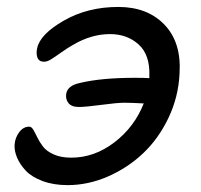

<svg xmlns="http://www.w3.org/2000/svg" viewBox="-20 -522 578 553"><path d="M174.8 11.2Q134.3 11.2 102.8 -0.5Q71.3 -12.2 54.2 -30.5Q37.1 -48.8 29.1 -68.1Q21 -87.4 22 -105Q23.4 -125.5 35.4 -141.4Q47.4 -157.2 64 -157.2Q70.8 -157.2 76.2 -147.9Q81.5 -138.7 87.9 -125.5Q94.2 -112.3 104.2 -99.4Q114.3 -86.4 135 -77.1Q155.8 -67.9 185.1 -67.9Q252 -67.9 309.6 -112.1Q367.2 -156.2 394 -224.1Q356 -226.1 337.9 -226.1Q317.9 -226.1 272.2 -220Q226.6 -213.9 207 -213.9Q186 -213.9 177 -225.3Q168 -236.8 170.9 -252.9Q175.3 -275.9 210.9 -283.2Q272 -297.9 369.1 -297.9Q397 -297.9 410.2 -296.9V-304.2Q412.1 -364.3 379.2 -394Q346.2 -423.8 296.9 -423.8Q243.2 -423.8 190.9 -393.1Q174.3 -383.8 155.5 -370.4Q136.7 -356.9 126.2 -350.6Q115.7 -344.2 106.9 -344.2Q92.8 -344.2 88.1 -355.5Q83.5 -366.7 86.9 -382.8Q95.2 -423.3 163.8 -462.6Q232.4 -502 320.8 -502Q404.8 -502 453.9 -450.7Q502.9 -399.4 497.1 -310.1Q494.1 -243.2 465.3 -182.6Q436.5 -122.1 391.8 -80.1Q347.2 -38.1 290.3 -13.4Q233.4 11.2 174.8 11.2Z"/></svg>

Font: Shantell Sans Normal
Style: Italic
Weight: 400
Italic angle: -11.31°
Designer: Stephen Nixon, Anya Danilova, Shantell Martin
Foundry: Arrow Type
Version: Version 1.006;[559af2be0]